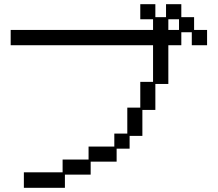

<svg xmlns="http://www.w3.org/2000/svg" viewBox="-20 -869 1040 917"><path d="M94 -46H279V-107H403V-169H526V-231H588V-355H650V-478H711V-653H31V-726H711V-777H650V-849H722V-787H773V-849H846V-787H907V-726H969V-653H896V-715H846V-653H784V-468H722V-344H660V-220H599V-159H537V-97H413V-35H290V28H94ZM835 -726V-777H784V-726Z"/></svg>

Font: DotGothic16
Style: Regular
Weight: 400
Designer: Fontworks Inc.
Foundry: Fontworks Inc.
Version: Version 1.100